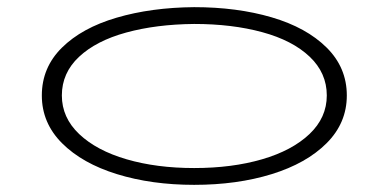

<svg xmlns="http://www.w3.org/2000/svg" viewBox="-20 -504 1087 537"><path d="M97 -237Q97 -315 153 -370.5Q209 -426 306 -454.5Q403 -483 523 -484Q643 -484 740 -455.5Q837 -427 893.5 -371Q950 -315 950 -237Q950 -160 893.5 -103.5Q837 -47 740 -17Q643 13 523 13Q404 13 307 -17Q210 -47 153.5 -103.5Q97 -160 97 -237ZM894 -237Q894 -300 846 -345.5Q798 -391 713.5 -414Q629 -437 523 -437Q417 -436 333 -413Q249 -390 201 -345Q153 -300 153 -237Q153 -175 201.5 -129Q250 -83 334 -58.5Q418 -34 523 -34Q629 -34 713 -58.5Q797 -83 845.5 -129Q894 -175 894 -237Z"/></svg>

Font: BioRhyme Expanded Light
Style: Regular
Weight: 300
Width: 7
Designer: Aoife Mooney
Foundry: Aoife Mooney Type
Version: Version 1.000